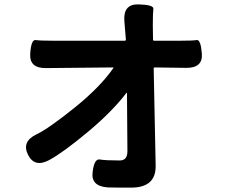

<svg xmlns="http://www.w3.org/2000/svg" viewBox="-20 -814 1040 877"><path d="M579 43Q491 43 471 42Q395 36 403 -27Q410 -90 436 -85.5Q462 -81 527 -81Q562 -81 562 -123L560 -388Q560 -393 557 -389Q492 -304 382 -212Q268 -117 205 -83Q138 -47 108 -107Q78 -167 146 -200Q200 -225 323 -324Q437 -416 497 -502Q500 -506 495 -506L190 -503Q114 -502 118 -568Q122 -634 143 -631Q164 -628 224 -628H550Q555 -628 555 -633L548 -718Q542 -796 613 -794Q683 -792 680.5 -773.5Q678 -755 678 -700L679 -633Q679 -628 684 -628H804Q860 -628 878.5 -631Q897 -634 902 -569Q907 -503 830 -504L687 -506Q682 -506 682 -501L691 -58Q693 43 579 43Z"/></svg>

Font: Resource Han Rounded KR
Style: Bold
Weight: 700
Designer: Cyano Hao (round all glyphs); Ryoko NISHIZUKA 西塚涼子 (kana, bopomofo & ideographs); Paul D. Hunt (Latin, Greek & Cyrillic)
Foundry: Cyano Hao
Version: 0.990